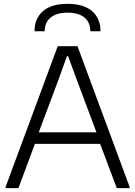

<svg xmlns="http://www.w3.org/2000/svg" viewBox="-20 -981 705 1001"><path d="M451 -818Q451 -864 420.5 -889.5Q390 -915 332 -915Q275 -915 244 -889.5Q213 -864 213 -818H160Q160 -884 203.5 -922.5Q247 -961 332 -961Q417 -961 460.5 -922.5Q504 -884 504 -818ZM483 -291 381 -563 335 -688H329L284 -563L182 -291ZM9 -6 281 -740H384L656 -6V0H589L502 -231H162L76 0H9Z"/></svg>

Font: EncodeSans
Style: Light
Weight: 300
Designer: Pablo Impallari, Andres Torresi
Foundry: Pablo Impallari, Andres Torresi
Version: Version 1.000; ttfautohint (v1.4.1)